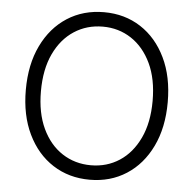

<svg xmlns="http://www.w3.org/2000/svg" viewBox="-53 -790 859 853"><g transform="rotate(5 376.5 -363.5)"><path d="M377.4 9.8Q284.7 9.8 213.1 -36.4Q141.6 -82.5 101.1 -166.5Q60.5 -250.5 60.5 -363.3Q60.5 -477.1 101.1 -561Q141.6 -645 213.1 -691.2Q284.7 -737.3 377.4 -737.3Q469.7 -737.3 541 -691.2Q612.3 -645 652.8 -561Q693.4 -477.1 693.4 -363.3Q693.4 -250 652.8 -166Q612.3 -82 541 -36.1Q469.7 9.8 377.4 9.8ZM377.4 -54.7Q448.2 -54.7 504.4 -91.3Q560.5 -127.9 593.3 -197.3Q626 -266.6 626 -363.3Q626 -460.9 593.3 -530Q560.5 -599.1 504.4 -636Q448.2 -672.9 377.4 -672.9Q306.2 -672.9 249.8 -636.2Q193.4 -599.6 160.6 -530.3Q127.9 -460.9 127.9 -363.3Q127.9 -266.6 160.4 -197.5Q192.9 -128.4 249.3 -91.6Q305.7 -54.7 377.4 -54.7Z"/></g></svg>

Font: Inter 17pt Light
Style: Regular
Weight: 300
Version: Version 4.001;git-66647c0bb